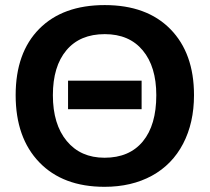

<svg xmlns="http://www.w3.org/2000/svg" viewBox="-20 -718 818 748"><path d="M245.1 -403.8H531.7V-292.5H245.1ZM735.8 -347.2Q735.8 -239.7 693.4 -158.2Q650.9 -76.7 571.8 -33.4Q492.7 9.8 387.2 9.8Q225.1 9.8 133.1 -85.7Q41 -181.2 41 -347.2Q41 -512.7 132.8 -605.5Q224.6 -698.2 388.2 -698.2Q551.8 -698.2 643.8 -604.5Q735.8 -510.7 735.8 -347.2ZM588.9 -347.2Q588.9 -458.5 536.1 -521.7Q483.4 -585 388.2 -585Q291.5 -585 238.8 -522.2Q186 -459.5 186 -347.2Q186 -233.9 240 -168.7Q293.9 -103.5 387.2 -103.5Q483.9 -103.5 536.4 -167Q588.9 -230.5 588.9 -347.2Z"/></svg>

Font: Liberation Sans
Style: Bold
Weight: 700
Designer: Steve Matteson
Foundry: Ascender Corporation
Version: Version 2.1.5